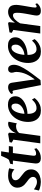

<svg xmlns="http://www.w3.org/2000/svg" viewBox="1304 -2035 742 3390"><g transform="rotate(-90 1675.0 -340.0)"><path d="M379.6 -459.1H374.9Q364.9 -471.6 338.4 -487.7Q311.8 -503.8 275.9 -503.8Q252 -503.8 232.2 -496.7Q212.3 -489.6 200.3 -475.5Q188.2 -461.4 187.4 -439.4Q187 -417.2 197.5 -398.3Q208.1 -379.5 228 -362.1Q247.9 -344.7 274.4 -325.4Q301.1 -306 325 -284.2Q349 -262.4 364.1 -233.1Q379.3 -203.9 379.3 -162.8Q379.3 -105.5 348.3 -67Q317.4 -28.5 267.2 -9.3Q216.9 10 158.3 10Q130 10 98.2 4.4Q66.3 -1.2 40.9 -9.2Q15.4 -17.3 5.9 -25.4L26.7 -111.6H28.5Q39.1 -101.6 60.3 -89.2Q81.6 -76.7 107.4 -67.6Q133.2 -58.4 157.6 -58.4Q178.5 -58.4 199 -65Q219.5 -71.6 233.1 -86.9Q246.7 -102.2 246.7 -128Q246.7 -150.7 234.3 -169.6Q222 -188.4 201.4 -205.8Q180.8 -223.2 155.3 -240.5Q133.5 -255.6 110.6 -277.8Q87.7 -300.1 72.1 -331.3Q56.4 -362.5 56.4 -404.6Q56.4 -453.7 84.2 -490.4Q111.9 -527.2 160.6 -547.6Q209.2 -568 272.1 -568Q298.8 -568 324.8 -564.9Q350.8 -561.8 370.6 -557.4Q390.3 -553 398.5 -549.4Z M628.1 -183.4Q626 -167.1 624.3 -154.8Q622.6 -142.5 621.5 -132.2Q620.4 -121.8 620.4 -111.2Q620.4 -92.9 629.1 -83.3Q637.7 -73.8 654.9 -73.8Q681.7 -73.8 702.6 -82.9Q723.4 -92.1 740.5 -106.4L752.5 -66.8Q739.6 -51.8 716 -33.9Q692.5 -16 657.5 -3Q622.5 10 574.2 10Q537.3 10 510.4 -9.2Q483.6 -28.5 483.6 -76.3Q483.6 -80 483.8 -85.8Q484.1 -91.6 485.4 -102.2Q486.6 -112.7 488.7 -130.4Q490.7 -148 494.3 -175.4L534.7 -483.5H469.2L479.6 -531.4L546.6 -553.3Q559.4 -565.2 572.5 -589Q585.5 -612.9 597.3 -640.5Q609.2 -668.1 618.1 -691H698.3L677.5 -555H790.9L780.9 -483.5H667.9Z M1017.9 -424.2Q1026.4 -450.1 1042.1 -475.7Q1057.8 -501.3 1079.7 -522Q1101.7 -542.8 1129 -555.3Q1156.2 -567.7 1187.6 -567.7Q1198.9 -567.7 1208 -565Q1217 -562.2 1221 -558.9L1192.2 -413.6Q1188.2 -417.6 1174.9 -422.5Q1161.7 -427.4 1140.2 -427.4Q1123.2 -427.4 1106 -423.8Q1088.8 -420.3 1072.9 -413.3Q1056.9 -406.4 1043.8 -395.5Q1030.6 -384.6 1021.3 -369.9L970.7 0H839.5L904 -475.2L852.4 -502.5L860.1 -542.9L1003.4 -567.4L1027.1 -552.7L1021.5 -462.2Z M1639.1 -101.7Q1625.8 -80.8 1596.1 -54.4Q1566.3 -28 1522.3 -8.5Q1478.3 11 1421.1 11Q1364.9 11 1325.9 -8Q1286.8 -27 1262.8 -59.2Q1238.7 -91.5 1227.9 -131.4Q1217.2 -171.3 1217.1 -212.7Q1217.2 -288.2 1240.2 -353.2Q1263.1 -418.2 1304.1 -466.9Q1345.2 -515.6 1400.3 -543Q1455.5 -570.4 1519.8 -570.4Q1571.7 -570.4 1604.6 -554.3Q1637.5 -538.1 1653.6 -510.2Q1669.6 -482.2 1670.3 -447.7Q1671.3 -399.8 1650.6 -363.7Q1629.9 -327.5 1595.2 -301.6Q1560.6 -275.8 1518.9 -259.1Q1477.3 -242.4 1435.5 -234.3Q1393.8 -226.3 1359.8 -225.4Q1359 -190.5 1364.6 -161.4Q1370.2 -132.4 1382.6 -111Q1395 -89.5 1414.1 -77.8Q1433.3 -66 1459.3 -66Q1494.2 -66 1522.2 -77.6Q1550.2 -89.2 1572.5 -107.8Q1594.9 -126.3 1612.1 -146.5ZM1489.8 -508.3Q1457.7 -508.3 1434.3 -486.5Q1410.9 -464.7 1395.3 -429.9Q1379.7 -395.1 1371.2 -355.4Q1362.6 -315.7 1360.4 -279.8Q1387.5 -280.8 1419.2 -291.6Q1450.9 -302.4 1479.1 -322.1Q1507.4 -341.8 1524.9 -370.5Q1542.5 -399.2 1541.4 -436.4Q1540.4 -472.2 1527.1 -490.3Q1513.8 -508.3 1489.8 -508.3Z M1775.2 -460.2Q1772.5 -475.2 1767.1 -482.4Q1761.7 -489.5 1753.3 -489.5Q1744.4 -489.5 1737.8 -485.9Q1731.3 -482.3 1725.3 -478.5L1711.4 -512.4Q1715.6 -517.4 1731.5 -530.7Q1747.4 -544.1 1772.1 -555.9Q1796.9 -567.7 1827 -567.7Q1854.5 -567.7 1871.4 -559.7Q1888.4 -551.7 1897.4 -536.7Q1906.3 -521.7 1909.5 -500.7L1952.9 -206.7L1974.7 -42.3L1935.3 -52.3L2009.3 -156.4Q2038.4 -199.5 2058.1 -242.5Q2077.8 -285.4 2088.4 -330Q2099 -374.7 2100.2 -422.8Q2100.7 -437.7 2097 -450.9Q2093.4 -464 2089.7 -477.5Q2085.9 -490.9 2085.9 -505.8Q2085.9 -532.6 2103.3 -550.2Q2120.7 -567.7 2150.2 -567.7Q2177.5 -567.7 2194.2 -553.5Q2210.8 -539.3 2218.5 -516.1Q2226.1 -492.8 2226.1 -466Q2226.8 -416.8 2198.2 -354Q2169.5 -291.2 2120 -218.1Q2070.4 -145.1 2008.2 -65.2L1956 3.3L1867.1 10L1831.7 -172.7Z M2680.1 -101.7Q2666.8 -80.8 2637.1 -54.4Q2607.3 -28 2563.3 -8.5Q2519.3 11 2462.1 11Q2405.9 11 2366.9 -8Q2327.8 -27 2303.8 -59.2Q2279.7 -91.5 2268.9 -131.4Q2258.2 -171.3 2258.1 -212.7Q2258.2 -288.2 2281.2 -353.2Q2304.1 -418.2 2345.1 -466.9Q2386.2 -515.6 2441.3 -543Q2496.5 -570.4 2560.8 -570.4Q2612.7 -570.4 2645.6 -554.3Q2678.5 -538.1 2694.6 -510.2Q2710.6 -482.2 2711.3 -447.7Q2712.3 -399.8 2691.6 -363.7Q2670.9 -327.5 2636.2 -301.6Q2601.6 -275.8 2559.9 -259.1Q2518.3 -242.4 2476.5 -234.3Q2434.8 -226.3 2400.8 -225.4Q2400 -190.5 2405.6 -161.4Q2411.2 -132.4 2423.6 -111Q2436 -89.5 2455.1 -77.8Q2474.3 -66 2500.3 -66Q2535.2 -66 2563.2 -77.6Q2591.2 -89.2 2613.5 -107.8Q2635.9 -126.3 2653.1 -146.5ZM2530.8 -508.3Q2498.7 -508.3 2475.3 -486.5Q2451.9 -464.7 2436.3 -429.9Q2420.7 -395.1 2412.2 -355.4Q2403.6 -315.7 2401.4 -279.8Q2428.5 -280.8 2460.2 -291.6Q2491.9 -302.4 2520.1 -322.1Q2548.4 -341.8 2565.9 -370.5Q2583.5 -399.2 2582.4 -436.4Q2581.4 -472.2 2568.1 -490.3Q2554.8 -508.3 2530.8 -508.3Z M2969.3 -447.1Q2987 -473.1 3007.9 -495.1Q3028.8 -517.2 3052.9 -533.6Q3077 -550 3103.8 -559Q3130.6 -568 3159.9 -568Q3215.2 -568 3249.6 -535.6Q3284 -503.3 3284 -421.2Q3284 -403.8 3279.7 -372.8Q3275.4 -341.8 3269.8 -307.9Q3264.2 -274 3259.6 -247Q3255.4 -222 3250.2 -194.2Q3245 -166.3 3241.2 -140.1Q3237.4 -113.8 3237.1 -93.8Q3236.9 -76.3 3241.9 -70.2Q3246.9 -64.2 3253.4 -64.2Q3262.4 -64.2 3272.6 -69.3Q3282.8 -74.4 3299 -87.2L3312 -56.4Q3307.7 -49.5 3290.7 -33.4Q3273.8 -17.3 3245.9 -3.7Q3218.1 10 3179.8 10Q3145 10 3126.9 -0.7Q3108.7 -11.4 3102.1 -28.5Q3095.5 -45.6 3095.8 -64.8Q3096.1 -77.7 3098.5 -95.3Q3100.9 -113 3104.8 -133.7Q3108.7 -154.5 3112.9 -176.1Q3117 -197.8 3120.7 -218Q3124.3 -238.4 3128.6 -262.4Q3132.8 -286.4 3136.4 -311.7Q3139.9 -337 3142.3 -361.6Q3144.7 -386.1 3144.4 -407.9Q3144 -437.2 3139.1 -453.1Q3134.2 -469 3123.7 -475.4Q3113.2 -481.7 3096.2 -481.7Q3079.4 -481.7 3060.8 -471.7Q3042.3 -461.7 3024 -444.3Q3005.7 -426.8 2988.8 -404.1Q2971.8 -381.4 2958.2 -355.8L2909.5 0H2778.3L2841.9 -475.8L2790.9 -503L2798.6 -543.4L2956.2 -568L2979.5 -556.6Z"/></g></svg>

Font: Merriweather 7pt Light
Style: Italic
Weight: 300
Italic angle: -7.8°
Designer: Eben Sorkin
Foundry: Eben Sorkin
Version: Version 2.200;gftools[0.9.31]